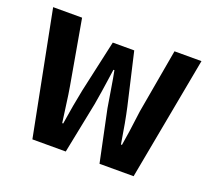

<svg xmlns="http://www.w3.org/2000/svg" viewBox="-92 -604 783 718"><g transform="rotate(20 300.0 -245.5)"><path d="M101.1 0 4.9 -491.2H120.1L165 -235.8Q169.9 -209 176.5 -158Q183.1 -106.9 185.1 -95.2H189Q201.2 -174.3 213.9 -235.8L259.8 -442.9H345.2L393.1 -235.8Q405.3 -181.6 418.9 -95.2H422.9Q430.7 -138.2 442.9 -235.8L487.8 -491.2H595.2L503.9 0H368.2L325.2 -205.1Q321.3 -228 313.7 -274.9Q306.2 -321.8 300.8 -348.1H296.9Q294.9 -335.9 290 -300.3Q285.2 -264.6 274.9 -204.1L233.9 0Z"/></g></svg>

Font: SourceCodePro-Semibold
Style: Regular
Weight: 600
Monospace: yes
Designer: Paul D. Hunt
Foundry: Adobe Systems Incorporated
Version: Version 1.009;PS 1.000;hotconv 1.0.70;makeotf.lib2.5.5900